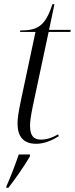

<svg xmlns="http://www.w3.org/2000/svg" viewBox="-20 -679 359 920"><path d="M153 10C189 10 227 -4 262 -27L258 -35C232 -20 205 -10 176 -10C139 -10 124 -31 124 -77C124 -96 127 -122 139 -179L213 -526H317L319 -536H215L241 -659H231C197 -551 157 -533 77 -533L76 -526H150L79 -192C68 -139 64 -110 64 -86C64 -27 91 10 153 10ZM11 213 10 221H20C53 179 99 113 123 71L124 61H70C53 110 33 164 11 213Z"/></svg>

Font: Noto Serif Display SemiCondensed Light
Style: Italic
Weight: 300
Width: 4
Italic angle: -12°
Designer: Monotype Design Team
Foundry: Monotype Imaging Inc.
Version: Version 2.009